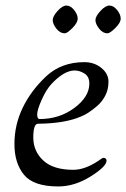

<svg xmlns="http://www.w3.org/2000/svg" viewBox="-20 -660 455 692"><path d="M214 -540Q196 -540 183 -557Q170 -574 170 -587.5Q170 -601 187.5 -620.5Q205 -640 219.5 -640Q234 -640 247 -624Q260 -608 260 -593Q260 -578 241 -559Q222 -540 214 -540ZM368 -540Q350 -540 337 -557Q324 -574 324 -587.5Q324 -601 342 -620.5Q360 -640 374.5 -640Q389 -640 402 -624Q415 -608 415 -593Q415 -578 395.5 -559Q376 -540 368 -540ZM284 -436Q320 -436 345.5 -415Q371 -394 371 -365.5Q371 -337 359 -314.5Q347 -292 329 -277Q297 -250 274 -241Q216 -215 117 -214Q100 -214 100 -164.5Q100 -115 136 -81.5Q172 -48 244 -48Q286 -48 334 -80Q349 -91 352 -91Q364 -91 364 -81Q364 -60 306.5 -24Q249 12 190 12Q101 12 66.5 -30Q32 -72 32 -141Q32 -210 62 -272Q92 -334 146.5 -385Q201 -436 284 -436ZM123 -231Q194 -231 248 -271Q302 -311 302 -359Q302 -384 284.5 -395Q267 -406 249 -406Q212 -406 167 -359Q147 -338 130.5 -301Q114 -264 114 -247.5Q114 -231 123 -231Z"/></svg>

Font: Sorts Mill Goudy
Style: Italic
Weight: 400
Italic angle: -7.40001°
Version: Version 003.101